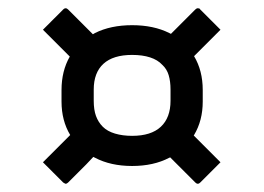

<svg xmlns="http://www.w3.org/2000/svg" viewBox="-20 -532 640 465"><path d="M129 -314Q129 -360 149 -395L128 -416L84 -460L107 -483L133 -509Q135 -511 136.5 -511.5Q138 -512 139 -512Q142 -512 145 -509L189 -465L205 -449Q207 -450 210 -452Q248 -471 300 -471Q352 -471 390 -452Q392 -451 394 -450L453 -509Q456 -512 459 -512Q461 -512 462.5 -511.5Q464 -511 465 -509Q478 -496 490 -484Q502 -472 514 -460L470 -416L450 -396Q471 -361 471 -314V-286Q471 -240 450 -205Q450 -204 449 -204L470 -183L514 -139L491 -116L465 -90Q464 -89 462.5 -88Q461 -87 459 -87Q456 -87 453 -90L409 -134L392 -151Q391 -150 390 -150Q352 -130 300 -130Q248 -130 210 -150Q208 -151 206 -152L189 -134L145 -90Q142 -87 139 -87Q138 -87 136.5 -88Q135 -89 133 -90Q120 -103 108 -115Q96 -127 84 -139L128 -183L150 -205Q129 -240 129 -286ZM207 -288Q207 -266 212.5 -251Q218 -236 229 -225Q240 -214 258.5 -208.5Q277 -203 300 -203Q346 -203 369.5 -225Q393 -247 393 -288V-315Q393 -335 388.5 -350Q384 -365 373 -375Q362 -387 343.5 -393Q325 -399 300 -399Q254 -399 230.5 -377.5Q207 -356 207 -315Z"/></svg>

Font: Code D OnePiece
Style: Regular
Weight: 400
Version: Version 1.085; ttfautohint (v1.8.4.7-5d5b);Nerd Fonts 3.0.2